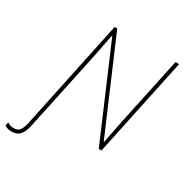

<svg xmlns="http://www.w3.org/2000/svg" viewBox="-284 -871 1158 1208"><g transform="rotate(30 295.0 -267.0)"><path d="M-35 180Q-52 180 -64 175.5Q-76 171 -84 166L-78 140Q-72 145 -60.5 150Q-49 155 -33 155Q0 155 13 134.5Q26 114 33 83L201 -714H220L503 -54H505Q513 -93 521 -134.5Q529 -176 536 -211L643 -714H669L518 0H498L216 -659H214Q205 -616 198 -579Q191 -542 183 -502L58 86Q49 129 29 154.5Q9 180 -35 180Z"/></g></svg>

Font: Noto Sans Thin
Style: Italic
Weight: 100
Italic angle: -12°
Designer: Monotype Design Team
Foundry: Monotype Imaging Inc.
Version: Version 2.013; ttfautohint (v1.8.4.7-5d5b)